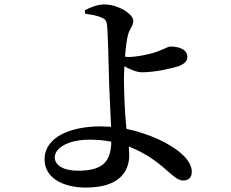

<svg xmlns="http://www.w3.org/2000/svg" viewBox="-20 -801 1040 866"><path d="M364 -739C385 -736 416 -732 437 -722C455 -715 461 -707 463 -686C466 -662 470 -528 471 -469C472 -407 478 -308 481 -229L434 -231C300 -231 181 -184 181 -82C181 -1 260 45 368 45C511 45 563 -21 563 -102L561 -140C587 -130 612 -118 634 -105C730 -50 765 13 806 13C830 13 845 1 845 -27C845 -86 765 -140 696 -172C656 -190 607 -208 550 -220V-223C542 -298 539 -404 539 -451L541 -502C565 -489 595 -475 620 -475C684 -475 760 -494 787 -503C815 -514 825 -528 825 -544C825 -579 787 -591 748 -591C738 -591 719 -579 686 -567C649 -554 592 -544 560 -544L544 -545C547 -586 552 -626 558 -646C566 -674 581 -683 581 -707C581 -739 512 -781 450 -781C419 -781 387 -767 363 -755ZM482 -162C480 -71 443 -31 331 -31C266 -31 227 -56 227 -91C227 -134 288 -171 384 -171C419 -171 452 -168 482 -162Z"/></svg>

Font: Noto Serif JP SemiBold
Style: Regular
Weight: 600
Designer: Ryoko NISHIZUKA 西塚涼子 (kana & ideographs); Frank Grießhammer (Latin, Greek & Cyrillic); Wenlong ZHANG 张文龙 (bopomofo); San
Foundry: Adobe
Version: Version 2.001;hotconv 1.1.0;makeotfexe 2.6.0